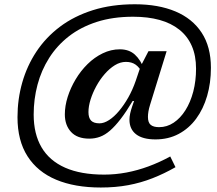

<svg xmlns="http://www.w3.org/2000/svg" viewBox="-20 -736 992 878"><path d="M707.5 -154.5Q743.5 -154.5 774.2 -175Q805 -195.5 828 -232Q851 -268.5 863.8 -317.2Q876.5 -366 876.5 -422Q876.5 -481.5 857 -526Q837.5 -570.5 800.2 -600.2Q763 -630 709.8 -644.8Q656.5 -659.5 589 -659.5Q496 -659.5 422.5 -635.8Q349 -612 294.8 -569.8Q240.5 -527.5 204.8 -471Q169 -414.5 151.5 -348.5Q134 -282.5 134 -212Q134 -123.5 170 -62.2Q206 -1 277.8 30.8Q349.5 62.5 456.5 62.5Q507 62.5 557.8 53Q608.5 43.5 658.8 25Q709 6.5 758.5 -20.5L782.5 28.5Q731 58 677.5 79Q624 100 566 110.8Q508 121.5 441 121.5Q322 121.5 236.8 85.8Q151.5 50 105.8 -21.5Q60 -93 60 -200Q60 -282.5 81.8 -358.8Q103.5 -435 146.5 -500Q189.5 -565 254.2 -613.8Q319 -662.5 404.8 -689.5Q490.5 -716.5 597 -716.5Q704 -716.5 782 -683.8Q860 -651 902.2 -586.5Q944.5 -522 944.5 -426Q944.5 -357 927.2 -297.5Q910 -238 877 -193.2Q844 -148.5 797 -123.5Q750 -98.5 691 -98.5Q632.5 -98.5 602.2 -122Q572 -145.5 572 -188.5Q572 -201.5 575.2 -216.8Q578.5 -232 584 -248L593 -274H586.5Q557 -224.5 531.5 -191.5Q506 -158.5 483.2 -138.8Q460.5 -119 437.2 -110.5Q414 -102 388.5 -102Q333 -102 304.8 -132.8Q276.5 -163.5 276.5 -213Q276.5 -251.5 289.5 -292.8Q302.5 -334 325.8 -373Q349 -412 380.5 -443Q412 -474 449.8 -492.2Q487.5 -510.5 528 -510.5Q570 -510.5 596.5 -486.5Q623 -462.5 640 -418L631 -401.5Q618 -428 600 -440.5Q582 -453 556 -453Q530 -453 505.2 -437.8Q480.5 -422.5 458.8 -397.5Q437 -372.5 420.5 -342.2Q404 -312 394.2 -281Q384.5 -250 384.5 -223.5Q384.5 -197 396.5 -184.5Q408.5 -172 435 -172Q455.5 -172 478.8 -187Q502 -202 524.5 -228.8Q547 -255.5 566.8 -290.5Q586.5 -325.5 600.5 -366L623 -432.5L659 -502H742L666.5 -257.5Q661 -240 658.8 -226.5Q656.5 -213 656.5 -201.5Q656.5 -175.5 669.2 -165Q682 -154.5 707.5 -154.5Z"/></svg>

Font: Newsreader 7pt
Style: Italic
Weight: 400
Italic angle: -17°
Designer: Hugues Gentile
Foundry: Production Type
Version: Version 1.003